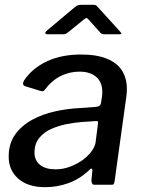

<svg xmlns="http://www.w3.org/2000/svg" viewBox="-20 -766 592 796"><path d="M347 -58Q309 -23 263 -6.5Q217 10 167 10Q96 10 56 -25Q16 -60 16 -117Q16 -171 43 -208.5Q70 -246 113.5 -269.5Q157 -293 209.5 -304.5Q262 -316 312 -318L378 -323Q397 -324 399 -341L403 -366Q404 -371 404 -376Q404 -381 404 -386Q404 -425 379 -447Q354 -469 309 -469Q269 -469 232 -451Q195 -433 165 -393Q162 -389 158.5 -388Q155 -387 148 -389L83 -409Q78 -411 76 -416Q74 -421 80 -433Q115 -484 175 -512Q235 -540 316 -540Q381 -540 423.5 -522.5Q466 -505 486 -473Q506 -441 506 -397Q506 -390 505.5 -382.5Q505 -375 504 -367L455 -14Q453 -4 451 -2Q449 0 440 0H373Q365 0 362 -5Q359 -10 359 -19L363 -60Q362 -75 347 -58ZM386 -252Q387 -260 385.5 -262.5Q384 -265 376 -264L317 -260Q290 -258 256.5 -251.5Q223 -245 192.5 -231.5Q162 -218 142.5 -194Q123 -170 123 -133Q123 -101 146 -82.5Q169 -64 210 -64Q242 -64 270.5 -75Q299 -86 322 -102Q345 -119 359 -138Q373 -157 376 -174ZM393 -634 348 -684Q341 -692 338 -691.5Q335 -691 325 -683L261 -631Q254 -626 250.5 -625Q247 -624 240 -624H176Q169 -624 168 -628.5Q167 -633 173 -638L291 -737Q298 -743 304 -744.5Q310 -746 319 -746H369Q377 -746 381 -741.5Q385 -737 388 -734L478 -635Q484 -628 483 -626Q482 -624 474 -624H410Q404 -624 400.5 -626.5Q397 -629 393 -634Z"/></svg>

Font: Libre Franklin Medium
Style: Italic
Weight: 500
Italic angle: -8°
Designer: Pablo Impallari, Rodrigo Fuenzalida, Nhung Nguyen
Foundry: Impallari Type
Version: Version 3.000